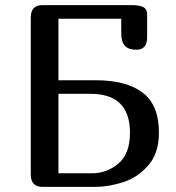

<svg xmlns="http://www.w3.org/2000/svg" viewBox="-20 -729 686 749"><path d="M453 -600V-656H208V-416H353Q472 -416 536 -368Q600 -320 600 -211Q600 -132 559 -84.5Q518 -37 461 -18.5Q404 0 351 0H146Q123 0 111.5 -12Q100 -24 100 -50V-659Q100 -685 111.5 -697Q123 -709 146 -709H494Q525 -709 539.5 -701Q554 -693 554 -672V-585Q554 -559 543.5 -547Q533 -535 511 -535Q482 -535 467.5 -550Q453 -565 453 -600ZM208 -53H338Q397 -53 442 -91Q487 -129 487 -211Q487 -363 333 -363H208Z"/></svg>

Font: Marmelad for Arash.Academy
Style: Regular
Weight: 400
Designer: Manvel Shmavonyan
Foundry: Cyreal
Version: Version 1.110;Glyphs 3.2 (3202)